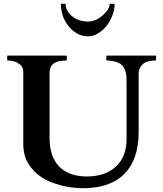

<svg xmlns="http://www.w3.org/2000/svg" viewBox="-20 -982 860 1015"><path d="M713 -284V-596C713 -607.5 717.8 -619.3 723 -628C737.4 -652 760.9 -662 801 -662C802 -662 803 -662 804 -664C805 -664 805 -665 805 -666V-685C805 -686.9 802.7 -688 801 -688H546C543 -689 542 -688 542 -685V-666C542 -663 543 -662 546 -662H556C562 -661 569 -660 577 -659C623.9 -651.2 640 -628.2 648 -584C648 -572 649 -560 649 -549V-246C649 -143.7 596.2 -85.4 520 -60C494 -53 468 -49 441 -49C308.9 -49 242 -123.2 242 -254V-596C242 -648 278.7 -662 330 -662C331 -662 332 -662 332 -664C333 -664 333 -665 333 -666V-685C333 -686 333 -686 332 -687C332 -688 331 -688 330 -688H21C19 -689 18 -688 18 -685V-666C17 -663 18 -662 21 -662C43.7 -662 65.4 -656.8 78 -646C92.1 -638.9 103 -622.4 103 -603V-220C103 -191 108 -166 116 -144C145.2 -76.9 202.3 -31.5 276 -10C316.8 4.2 367.4 13 420 13C612.1 13 713 -92.7 713 -284ZM445 -790C464 -790 482 -795 498 -806C516 -816 530 -829 544 -846C565.4 -874.5 586 -915.7 586 -962H560C560 -953 556 -942 550 -931C529.5 -902.8 493 -868 445 -868C396.7 -868 355.4 -891.1 338 -923C330 -934 327 -947 327 -962H302C302 -887.7 340.2 -832.1 388 -804C406 -795 425 -790 445 -790Z"/></svg>

Font: fbb
Style: Bold
Weight: 400
Designer: David J. Perry, Michael Sharpe
Version: Version 1.045